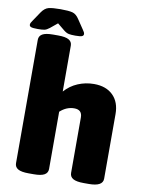

<svg xmlns="http://www.w3.org/2000/svg" viewBox="-110 -962 771 1030"><g transform="rotate(10 276.0 -446.5)"><path d="M119 2Q79 2 61 -8.5Q43 -19 43 -40V-712Q43 -733 61 -743.5Q79 -754 119 -754H147Q187 -754 205 -743.5Q223 -733 223 -712V-462Q253 -496 294.5 -513.5Q336 -531 382 -531Q448 -531 485.5 -494Q523 -457 523 -392V-40Q523 2 447 2H419Q379 2 361 -8.5Q343 -19 343 -40V-342Q343 -384 300 -384Q258 -384 223 -352V-40Q223 -19 205 -8.5Q187 2 147 2ZM33 -769Q6 -769 -3.5 -772.5Q-13 -776 -13 -785Q-13 -794 -3 -807L32 -859Q49 -884 70 -889.5Q91 -895 135 -895Q180 -895 200.5 -889.5Q221 -884 237 -859L272 -807Q282 -794 282 -785Q282 -776 272.5 -772.5Q263 -769 237 -769Q215 -769 202 -771.5Q189 -774 174 -786L135 -818L96 -786Q81 -774 68.5 -771.5Q56 -769 33 -769Z"/></g></svg>

Font: Asap Black
Style: Regular
Weight: 900
Designer: Pablo Cosgaya
Foundry: Omnibus-Type
Version: Version 3.001; ttfautohint (v1.8.4.7-5d5b)